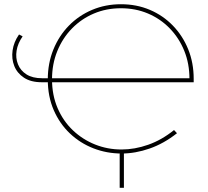

<svg xmlns="http://www.w3.org/2000/svg" viewBox="-20 -723 985 908"><path d="M555 3Q485 3 422 -21.5Q359 -46 310.5 -92Q262 -138 234 -202.5Q206 -267 206 -347Q206 -424 232.5 -489Q259 -554 306 -602Q353 -650 416 -676.5Q479 -703 552 -703Q626 -703 688.5 -676.5Q751 -650 797.5 -602Q844 -554 870 -490Q896 -426 896 -350Q896 -346 896 -342Q896 -338 896 -334H178Q126 -334 93.5 -355.5Q61 -377 47.5 -411Q34 -445 39.5 -484.5Q45 -524 70 -560L87 -551Q64 -518 58.5 -483.5Q53 -449 65 -419Q77 -389 105.5 -371Q134 -353 179 -353H885L876 -350Q876 -422 851.5 -482.5Q827 -543 783 -588.5Q739 -634 680 -659Q621 -684 552 -684Q483 -684 424 -659Q365 -634 320.5 -588.5Q276 -543 251 -481.5Q226 -420 226 -348Q226 -273 252.5 -211.5Q279 -150 325 -106.5Q371 -63 430 -39.5Q489 -16 555 -16Q617 -16 681 -38.5Q745 -61 803 -108L817 -93Q755 -44 687.5 -20.5Q620 3 555 3ZM546 165V-10H566V165Z"/></svg>

Font: Montserrat Thin
Style: Regular
Weight: 100
Designer: Julieta Ulanovsky
Foundry: Julieta Ulanovsky
Version: Version 9.000